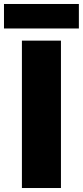

<svg xmlns="http://www.w3.org/2000/svg" viewBox="-66 -944 416 964"><path d="M44 0V-740H240V0ZM-46 -801V-924H330V-801Z"/></svg>

Font: Encode Sans Condensed Condensed Black
Style: Regular
Weight: 900
Width: 3
Designer: Multiple Designers
Foundry: Impallari Type
Version: Version 3.000; ttfautohint (v1.8.3) -l 8 -r 50 -G 200 -x 14 